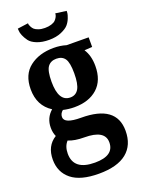

<svg xmlns="http://www.w3.org/2000/svg" viewBox="-175 -770 812 1108"><g transform="rotate(-20 231.0 -216.0)"><path d="M228 -635Q251 -635 268 -640.5Q285 -646 293 -654Q301 -662 305.5 -670.5Q310 -679 311 -684L312 -690V-694L379 -685Q379 -680 378.5 -671.5Q378 -663 370 -642Q362 -621 348 -605Q334 -589 302.5 -575.5Q271 -562 228 -562Q185 -562 153.5 -574.5Q122 -587 108.5 -605.5Q95 -624 87.5 -642Q80 -660 80 -672L79 -685L145 -694V-690Q145 -688 146 -684Q147 -680 152 -670.5Q157 -661 164.5 -654Q172 -647 189 -641Q206 -635 228 -635ZM157 -330Q157 -208 229 -208Q263 -208 280 -237Q297 -266 297 -332Q297 -398 280 -422Q263 -446 228 -446Q193 -446 175 -421.5Q157 -397 157 -330ZM225 36Q166 36 128 20Q103 47 103 92Q103 194 234 194Q351 194 351 112Q351 36 225 36ZM235 -510Q275 -510 311 -499L446 -498V-439L398 -436Q426 -394 426 -330Q426 -241 373.5 -194Q321 -147 232 -147Q198 -147 163 -155Q144 -140 144 -118Q144 -77 246 -77Q462 -77 462 81Q462 169 404.5 215.5Q347 262 234 262Q121 262 65.5 217Q10 172 10 95Q10 11 73 -28Q62 -52 62 -82Q62 -142 106 -180Q29 -229 29 -330Q29 -420 87 -465Q145 -510 235 -510Z"/></g></svg>

Font: ArsenalBold
Style: Bold
Weight: 700
Designer: Andrij Shevchenko
Foundry: Stairsfor.com
Version: Version 1.000